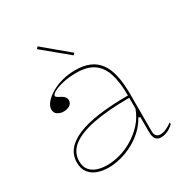

<svg xmlns="http://www.w3.org/2000/svg" viewBox="-169 -856 965 1005"><g transform="rotate(-30 313.0 -353.0)"><path d="M302 -515Q353 -515 388.5 -500Q424 -485 447 -454Q470 -423 480.5 -375Q491 -327 491 -262V-37Q491 -17 500.5 -8.5Q510 0 523 0Q540 0 559.5 -9Q579 -18 596 -31V-20Q585 -9 572 -1Q559 7 545.5 11Q532 15 519 15Q497 15 487 0.5Q477 -14 477 -43Q477 -76 477 -91.5Q477 -107 477 -114.5Q477 -122 477 -130L467 -136Q448 -100 418 -72Q388 -44 351.5 -24.5Q315 -5 276.5 5Q238 15 203 15Q167 15 137 4.5Q107 -6 88.5 -29.5Q70 -53 70 -91Q70 -176 171 -219Q272 -262 477 -262Q477 -344 459.5 -396.5Q442 -449 403.5 -474.5Q365 -500 302 -500Q256 -500 220 -491.5Q184 -483 164 -472Q144 -461 144 -451Q144 -447 150 -442.5Q156 -438 172 -430Q197 -417 197 -395Q197 -376 181 -366.5Q165 -357 145 -357Q126 -357 109.5 -367Q93 -377 93 -398Q93 -419 110.5 -439.5Q128 -460 157.5 -477.5Q187 -495 224.5 -505Q262 -515 302 -515ZM477 -248Q346 -248 258.5 -230.5Q171 -213 127.5 -178.5Q84 -144 84 -91Q84 -58 100 -38Q116 -18 143 -9Q170 0 203 0Q240 0 281 -11.5Q322 -23 360.5 -46.5Q399 -70 430 -104Q461 -138 477 -183ZM336 -586 186 -710 196 -721 346 -596Z"/></g></svg>

Font: Kalnia Thin
Style: Regular
Weight: 250
Designer: Frida Medrano
Foundry: Frida Medrano
Version: Version 1.105